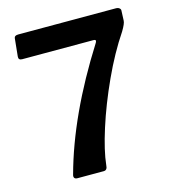

<svg xmlns="http://www.w3.org/2000/svg" viewBox="-110 -833 832 924"><g transform="rotate(-15 306.0 -371.0)"><path d="M552 -742H66C52.7 -742 45.7 -737.7 45 -729L36 -640C34.7 -628 40.3 -622 53 -622H408C415.3 -622 419 -620 419 -616C419 -614 418 -611 416 -607C286 -401.7 196 -206.7 146 -22C144 -15.3 144.3 -10 147 -6C149.7 -2 154.3 0 161 0H293C305 0 311.3 -8.3 312 -25C316.7 -71 330.3 -129.7 353 -201C375.7 -272.3 404.5 -346.2 439.5 -422.5C474.5 -498.8 512 -566.7 552 -626C566 -649.3 573 -665.7 573 -675L575 -724C575.7 -728.7 573.8 -732.8 569.5 -736.5C565.2 -740.2 559.3 -742 552 -742Z"/></g></svg>

Font: Libre Franklin SemiBold
Style: Regular
Weight: 600
Designer: Pablo Impallari, Rodrigo Fuenzalida
Foundry: Impallari Type
Version: Version 1.002; ttfautohint (v1.5)